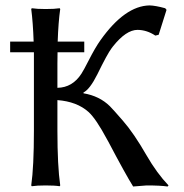

<svg xmlns="http://www.w3.org/2000/svg" viewBox="-20 -678 672 702"><path d="M189.9 -312V-200.2Q189.9 -71.3 200.2 0L198.2 2.9Q180.2 0 147 0Q114.3 0 96.2 2.9L94.2 0Q104 -68.4 104 -200.2V-444.8Q104 -473.6 104 -486.8H17.1V-525.9H103Q100.6 -595.7 94.2 -645L96.2 -647.9Q114.3 -645 147 -645Q179.7 -645 198.2 -647.9L200.2 -645Q193.4 -598.1 190.9 -525.9H288.1V-486.8H190.4Q190.4 -472.2 189.9 -444.8V-356.9Q245.1 -357.9 277.8 -408.7Q286.6 -422.4 303.2 -455.1Q328.6 -504.9 347.2 -530.8Q436.5 -656.7 526.9 -658.2Q548.3 -657.7 584 -647.9L588.9 -642.1L560.1 -550.8L547.9 -547.9Q517.1 -568.4 482.9 -568.8Q440.9 -568.8 392.6 -507.8Q390.1 -504.4 388.2 -502Q372.1 -480.5 335.9 -406.2Q308.6 -351.6 285.2 -339.8V-336.9Q343.8 -327.1 381.8 -289.6Q393.6 -277.8 429.2 -236.8Q469.7 -190.4 515.6 -110.4Q553.7 -44.4 596.2 0L592.8 3.9Q566.4 0 516.1 0Q509.8 0 466.8 3.9Q439 -40.5 376 -160.2Q373 -165 371.1 -168.9Q331.1 -243.7 303.7 -268.6Q261.2 -306.6 189.9 -312Z"/></svg>

Font: Linux Biolinum O
Style: Regular
Weight: 400
Designer: Philipp H. Poll
Foundry: Philipp H. Poll
Version: Version 1.0.4